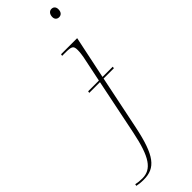

<svg xmlns="http://www.w3.org/2000/svg" viewBox="-461 -756 1012 1012"><g transform="rotate(-45 45.0 -250.5)"><path d="M201 -681C215 -681 228 -690 228 -714C228 -731 218 -741 203 -741C187 -741 176 -727 176 -707C176 -690 187 -681 201 -681ZM-89 240C-2 240 40 189 76 14L138 -287H215L216 -297H140L190 -536H70L68 -526H89C140 -526 148 -521 148 -489C148 -472 145 -454 143 -442L113 -297H33L31 -287H111L47 26C16 177 -21 230 -90 230C-107 230 -125 228 -138 225L-140 235C-127 238 -112 240 -89 240Z"/></g></svg>

Font: Noto Serif Display Thin
Style: Italic
Weight: 100
Italic angle: -12°
Designer: Monotype Design Team
Foundry: Monotype Imaging Inc.
Version: Version 2.009